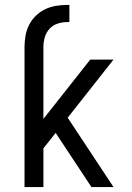

<svg xmlns="http://www.w3.org/2000/svg" viewBox="-20 -763 540 783"><path d="M80 0V-571Q80 -594 84 -617Q88 -640 98.5 -661Q109 -682 126 -698.5Q143 -715 163.5 -725Q184 -735 207.5 -739Q231 -743 254 -743H263V-673H254Q234 -673 214.5 -666.5Q195 -660 181.5 -645Q168 -630 162.5 -610.5Q157 -591 157 -571V-278L348 -520H443L256 -283L443 0H353L207 -221L157 -158V0Z"/></svg>

Font: Iosevka Fuck
Style: Regular
Weight: 400
Monospace: yes
Designer: Belleve Invis
Foundry: Belleve Invis
Version: Version 28.0.7; ttfautohint (v1.8.3)